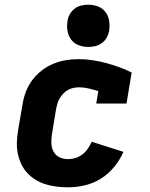

<svg xmlns="http://www.w3.org/2000/svg" viewBox="-20 -790 640 818"><path d="M270 8Q245 8 221 5Q197 2 174 -5Q151 -12 131 -24.5Q111 -37 95.5 -54Q80 -71 70 -92.5Q60 -114 55.5 -137.5Q51 -161 52 -185.5Q53 -210 57 -235L76 -345Q80 -372 90 -398.5Q100 -425 117 -448Q134 -471 157 -489Q180 -507 206.5 -518Q233 -529 260 -533.5Q287 -538 315 -538Q345 -538 374.5 -533.5Q404 -529 432 -521.5Q460 -514 487.5 -504Q515 -494 541 -481L519 -349H390L399 -402Q379 -408 358.5 -413Q338 -418 317 -418Q305 -418 293 -415.5Q281 -413 270 -407Q259 -401 250 -391.5Q241 -382 234.5 -371.5Q228 -361 224.5 -349Q221 -337 219 -326L201 -216Q198 -197 199 -177.5Q200 -158 209 -142.5Q218 -127 234.5 -119.5Q251 -112 270 -112Q286 -112 302 -117Q318 -122 331.5 -132.5Q345 -143 354.5 -157Q364 -171 371 -186L506 -143Q491 -109 466.5 -79Q442 -49 410 -29Q378 -9 342 -0.5Q306 8 270 8ZM356 -590Q335 -590 315 -597.5Q295 -605 283 -621.5Q271 -638 267.5 -659Q264 -680 268 -702Q270 -717 278 -730.5Q286 -744 298.5 -753.5Q311 -763 326.5 -766.5Q342 -770 356 -770Q378 -770 397.5 -762.5Q417 -755 429.5 -738.5Q442 -722 445 -701Q448 -680 445 -658Q442 -643 434.5 -629.5Q427 -616 414 -606.5Q401 -597 386 -593.5Q371 -590 356 -590Z"/></svg>

Font: Iosevka Curly Slab HvEx
Style: Italic
Weight: 900
Width: 7
Italic angle: -9°
Monospace: yes
Designer: Belleve Invis
Foundry: Belleve Invis
Version: Version 11.1.0; ttfautohint (v1.8.3)